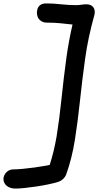

<svg xmlns="http://www.w3.org/2000/svg" viewBox="-85 -834 582 1120"><path d="M6 266Q-16 266 -33 258Q-50 250 -58.5 235Q-67 220 -64 201Q-60 182 -44.5 168Q-29 154 -6 154Q15 154 47.5 151Q80 148 116.5 143Q153 138 186 132Q196 130 205 128Q230 50 245 -37Q262 -143 274 -260Q286 -377 303 -502Q316 -595 338 -691Q338 -691 337 -691Q303 -695 266 -698.5Q229 -702 189 -702Q169 -702 154.5 -711.5Q140 -721 134 -738Q128 -755 132 -775Q135 -793 149 -804Q163 -815 189 -814Q226 -814 271 -809Q316 -804 359 -804Q374 -804 389.5 -806.5Q405 -809 419 -809Q446 -809 459 -792Q472 -775 466 -748Q429 -617 411.5 -491Q394 -365 381.5 -246Q369 -127 352 -19Q335 89 301 184Q295 199 282.5 210.5Q270 222 254 227Q232 234 199 241Q166 248 129.5 253.5Q93 259 60 262.5Q27 266 6 266Z"/></svg>

Font: Shantell Sans Light Medium
Style: Italic
Weight: 500
Italic angle: -11°
Version: Version 1.011;[c5ecc13dd]